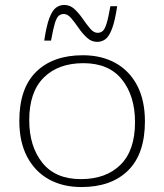

<svg xmlns="http://www.w3.org/2000/svg" viewBox="-20 -745 663 775"><path d="M308.5 10Q233.5 10 177.2 -21.2Q121 -52.5 89.5 -112.2Q58 -172 58 -257Q58 -388.5 126 -455.2Q194 -522 314.5 -522Q389.5 -522 446 -490.8Q502.5 -459.5 533.8 -399.8Q565 -340 565 -255Q565 -124 497.2 -57Q429.5 10 308.5 10ZM306.5 -22Q408 -22 466.5 -80Q525 -138 525 -252Q525 -358 472.2 -424Q419.5 -490 316.5 -490Q215.5 -490 156.8 -432Q98 -374 98 -260Q98 -154.5 150.8 -88.2Q203.5 -22 306.5 -22ZM453 -720Q444 -660 432.2 -629Q420.5 -598 405.8 -587Q391 -576 372 -576Q349 -576 330.8 -593Q312.5 -610 297.2 -632.2Q282 -654.5 267.5 -671.5Q253 -688.5 237.5 -688.5Q225.5 -688.5 217 -681.2Q208.5 -674 201.5 -651.2Q194.5 -628.5 186 -581H158.5Q167.5 -641 179.2 -672Q191 -703 206 -714Q221 -725 239.5 -725Q263 -725 281 -708Q299 -691 314.2 -668.8Q329.5 -646.5 344 -629.5Q358.5 -612.5 374 -612.5Q386 -612.5 394.5 -619.8Q403 -627 410.2 -650Q417.5 -673 425.5 -720Z"/></svg>

Font: Newsreader Caption ExtraLight
Style: Regular
Weight: 275
Designer: Hugues Gentile
Foundry: Production Type
Version: Version 1.001